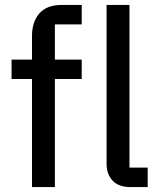

<svg xmlns="http://www.w3.org/2000/svg" viewBox="-20 -760 649 780"><path d="M110 -439H27V-518H110V-614Q110 -671 140 -705.5Q170 -740 231 -740H312V-661H203V-518H312V-439H203V0H110ZM510 0Q462 0 437.5 -26Q413 -52 413 -95V-740H506V-79H580V0Z"/></svg>

Font: IBM Plex Sans Text
Style: Regular
Weight: 450
Designer: Mike Abbink, Paul van der Laan, Pieter van Rosmalen
Foundry: Bold Monday
Version: Version 3.005